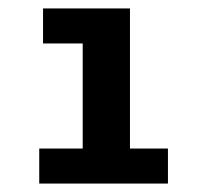

<svg xmlns="http://www.w3.org/2000/svg" viewBox="-20 -762 470 455"><path d="M288 -410V-742H82V-659H176V-410H73V-327H378V-410Z"/></svg>

Font: AWKNG-Font
Style: Bold
Weight: 700
Designer: Awakening Church
Foundry: Awakening Church
Version: Version 1.700;PS 001.700;hotconv 1.0.88;makeotf.lib2.5.64775